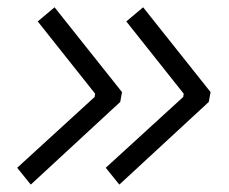

<svg xmlns="http://www.w3.org/2000/svg" viewBox="-20 -517 626 524"><path d="M64 -13.2 26.9 -59.1 238.3 -252.4 239.7 -261.2 83 -458.5 128.9 -497.1 313 -265.6 308.1 -238.8ZM305.7 -13.2 268.6 -59.1 480 -252.4 481.4 -261.2 324.7 -458.5 370.6 -497.1 554.7 -265.6 549.8 -238.8Z"/></svg>

Font: Cascadia Code Light
Style: Italic
Weight: 300
Italic angle: -10°
Monospace: yes
Designer: Aaron Bell
Foundry: Saja Typeworks
Version: Version 2404.023; ttfautohint (v1.8.4)